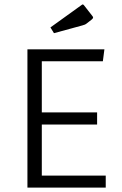

<svg xmlns="http://www.w3.org/2000/svg" viewBox="-20 -848 553 868"><path d="M169 -54H458V0H104V-625H452L445 -571H169V-340H419V-285H169ZM208 -724 347 -824Q352 -828 354 -828Q356 -828 359 -825L395 -779Q401 -772 401 -769Q401 -765 395 -760L372 -742Q365 -736 352 -733L224 -698Z"/></svg>

Font: Changa ExtraLight
Style: Regular
Weight: 275
Designer: Eduardo Rodriguez Tunni
Foundry: Eduardo Rodriguez Tunni
Version: Version 2.002; ttfautohint (v1.5) -l 8 -r 50 -G 200 -x 14 -H